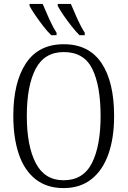

<svg xmlns="http://www.w3.org/2000/svg" viewBox="-20 -951 652 981"><path d="M305 10Q219 10 161.5 -35.5Q104 -81 76 -164Q48 -247 48 -359Q48 -530 112.5 -627.5Q177 -725 306 -725Q434 -725 498.5 -629Q563 -533 563 -358Q563 -245 533.5 -162.5Q504 -80 446.5 -35Q389 10 305 10ZM305 -30Q405 -30 449.5 -117.5Q494 -205 494 -358Q494 -513 451.5 -599Q409 -685 306 -685Q207 -685 162 -599Q117 -513 117 -358Q117 -206 162.5 -118Q208 -30 305 -30ZM386 -771Q368 -789 345.5 -817.5Q323 -846 303.5 -874.5Q284 -903 275 -921V-931H342Q356 -897 375.5 -854Q395 -811 413 -784V-771ZM242 -771Q223 -789 201 -817.5Q179 -846 159.5 -874.5Q140 -903 131 -921V-931H198Q212 -897 231.5 -854Q251 -811 269 -784V-771Z"/></svg>

Font: Noto Serif Condensed Light
Style: Regular
Weight: 300
Width: 3
Designer: Monotype Design Team
Foundry: Monotype Imaging Inc.
Version: Version 2.013